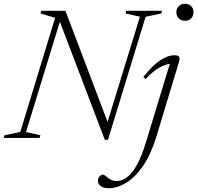

<svg xmlns="http://www.w3.org/2000/svg" viewBox="-42 -727 1040 1012"><path d="M725.5 -638.5 527 10H510.5L273.5 -612.5L95 -31L171 -14L166.5 0H-22L-18 -14L65 -31.5L248.5 -633L171.5 -656L175.5 -670H303L525 -84.5L695.5 -639L619.5 -656L623.5 -670H812.5L808.5 -656ZM887.5 -663Q887.5 -681.5 900 -694.2Q912.5 -707 932.5 -707Q953.5 -707 965.8 -694.2Q978 -681.5 978 -663Q978 -643.5 965.8 -630.5Q953.5 -617.5 932.5 -617.5Q912.5 -617.5 900 -630.5Q887.5 -643.5 887.5 -663ZM782 -6Q753.5 87 712.2 147Q671 207 623.8 236Q576.5 265 530.5 265Q502 265 488 253.2Q474 241.5 474 226Q474 211.5 482.8 202.5Q491.5 193.5 501.5 193.5Q505.5 193.5 511.5 198Q517.5 202.5 527.5 210.5Q548.5 227.5 571 227.5Q598 227.5 624.8 209.2Q651.5 191 677.5 146Q703.5 101 728 20.5L853 -390.5Q829.5 -388 797.5 -370.2Q765.5 -352.5 725 -310.5L713.5 -321.5Q765 -386.5 805.8 -411.2Q846.5 -436 876 -436Q897 -436 902 -428Q907 -420 901.5 -401Z"/></svg>

Font: Newsreader Text Light
Style: Italic
Weight: 300
Italic angle: -17°
Designer: Hugues Gentile
Foundry: Production Type
Version: Version 1.001